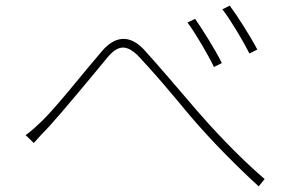

<svg xmlns="http://www.w3.org/2000/svg" viewBox="-20 -716 1040 682"><path d="M673 -649 646 -636C675 -597 720 -520 740 -478L768 -492C744 -541 695 -618 673 -649ZM796 -696 770 -683C800 -644 845 -568 866 -526L894 -540C869 -588 819 -666 796 -696ZM71 -236 100 -208C113 -223 134 -246 153 -265C202 -319 306 -444 360 -510C399 -557 430 -561 476 -512C522 -463 574 -403 655 -305C725 -222 827 -119 899 -54L920 -80C823 -163 726 -269 677 -326C625 -387 542 -484 494 -537C441 -596 387 -588 341 -533C283 -466 183 -339 132 -289C109 -267 91 -250 71 -236Z"/></svg>

Font: Noto Sans T Chinese Thin
Style: Regular
Weight: 100
Designer: Ryoko NISHIZUKA (kana & ideographs); Paul D. Hunt (Latin, Greek & Cyrillic); Wenlong ZHANG (bopomofo); Sandoll Communica
Foundry: Adobe Systems Incorporated
Version: Version 1.000;PS 1;hotconv 1.0.78;makeotf.lib2.5.61930